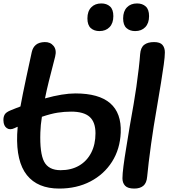

<svg xmlns="http://www.w3.org/2000/svg" viewBox="-37 -1093 1012 1118"><path d="M308 5Q182 5 119.5 -73.5Q57 -152 63 -311L66 -355Q62 -354 57.5 -351.5Q53 -349 48 -347Q21 -334 2.5 -347Q-16 -360 -17 -391Q-18 -411 -10 -425.5Q-2 -440 26 -451Q40 -457 54.5 -462.5Q69 -468 82 -473Q88 -506 96 -546Q104 -586 116.5 -644.5Q129 -703 148 -790Q154 -817 172 -832Q190 -847 223 -848Q256 -849 275 -825.5Q294 -802 284 -763L247 -618Q240 -592 235 -567.5Q230 -543 225 -520Q329 -549 402 -549Q675 -549 666 -321Q662 -225 615.5 -151.5Q569 -78 489.5 -36.5Q410 5 308 5ZM316 -102Q378 -102 423.5 -128.5Q469 -155 494 -203.5Q519 -252 519 -317Q519 -382 485 -412.5Q451 -443 377 -443Q338 -443 299 -437Q260 -431 207 -413Q199 -363 198 -322Q194 -201 220 -151.5Q246 -102 316 -102ZM745 5Q707 5 691.5 -11.5Q676 -28 676 -55Q676 -80 682 -126.5Q688 -173 698 -232.5Q708 -292 718 -355Q724 -391 730 -423.5Q736 -456 741 -486Q749 -531 757 -587Q765 -643 771 -695Q777 -747 779 -778Q782 -816 802.5 -832Q823 -848 860 -848Q895 -848 909 -831.5Q923 -815 923 -788Q923 -763 916.5 -716.5Q910 -670 900.5 -611Q891 -552 880 -488L858 -357Q851 -312 843 -256Q835 -200 829 -148.5Q823 -97 820 -65Q817 -27 797.5 -11Q778 5 745 5ZM750 -912Q719 -912 699.5 -929.5Q680 -947 680 -986Q680 -1027 702 -1050Q724 -1073 761 -1073Q792 -1073 811.5 -1055.5Q831 -1038 831 -999Q831 -958 809 -935Q787 -912 750 -912ZM542 -912Q511 -912 491.5 -929.5Q472 -947 472 -986Q472 -1027 494 -1050Q516 -1073 553 -1073Q584 -1073 603.5 -1055.5Q623 -1038 623 -999Q623 -958 601 -935Q579 -912 542 -912Z"/></svg>

Font: Pacifico
Style: Regular
Weight: 400
Designer: Vernon Adams
Foundry: Vernon Adams
Version: Version 3.010; ttfautohint (v1.8.4.7-5d5b)